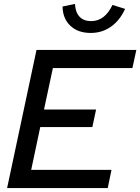

<svg xmlns="http://www.w3.org/2000/svg" viewBox="-20 -953 711 973"><path d="M16 0 165 -700H671L651 -608H248L203 -398H467L448 -309H184L138 -92H545L526 0ZM440 -786Q375 -786 336.5 -822.5Q298 -859 297 -920L360 -933Q362 -891 383 -868.5Q404 -846 442 -846Q511 -846 550 -928L614 -908Q587 -849 542 -817.5Q497 -786 440 -786Z"/></svg>

Font: Red Hat Display SemiBold
Style: Italic
Weight: 600
Italic angle: -12°
Designer: Pentagram, MCKL
Foundry: Pentagram, MCKL
Version: Version 1.023